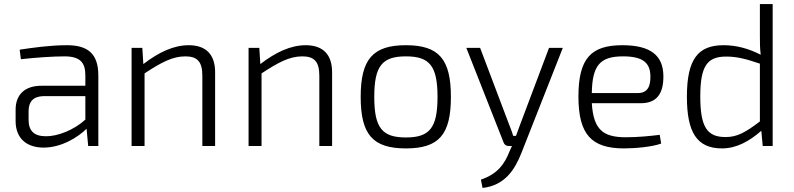

<svg xmlns="http://www.w3.org/2000/svg" viewBox="-20 -720 3916 947"><path d="M83 -428C157 -436 240 -442 298 -442C378 -442 401 -409 401 -348V-297H184C103 -297 57 -254 57 -179V-123C57 -38 111 8 195 8C285 8 367 -45 407 -85L415 0H465V-348C465 -459 409 -497 310 -497C228 -497 143 -485 77 -475ZM121 -171C121 -218 143 -244 194 -246H401V-130C344 -78 263 -47 206 -48C149 -48 121 -74 121 -129Z M682 -484H629V0H693V-358C775 -412 831 -442 894 -442C953 -442 978 -416 978 -347V0H1041V-364C1041 -451 996 -497 911 -497C837 -497 764 -463 687 -404Z M1259 -484H1206V0H1270V-358C1352 -412 1408 -442 1471 -442C1530 -442 1555 -416 1555 -347V0H1618V-364C1618 -451 1573 -497 1488 -497C1414 -497 1341 -463 1264 -404Z M1982 -497C1819 -497 1759 -428 1759 -242C1759 -56 1819 12 1982 12C2145 12 2204 -56 2204 -242C2204 -428 2145 -497 1982 -497ZM1982 -442C2099 -442 2138 -395 2138 -242C2138 -89 2099 -42 1982 -42C1865 -42 1826 -89 1826 -242C1826 -395 1865 -442 1982 -442Z M2756 -484H2688L2546 -107L2525 -50H2511C2506 -69 2498 -88 2491 -106L2348 -484H2280L2464 -17C2468 -6 2477 0 2489 0H2505L2493 27C2468 91 2432 139 2352 166L2360 207C2469 195 2519 118 2552 34Z M3141 -211C3220 -211 3253 -259 3252 -346C3251 -446 3189 -497 3050 -497C2896 -497 2833 -433 2833 -244C2833 -58 2896 12 3058 12C3113 12 3200 4 3241 -12L3234 -55C3188 -49 3124 -43 3067 -43C2956 -43 2907 -79 2899 -211ZM2899 -261C2901 -398 2940 -442 3053 -442C3147 -442 3187 -413 3188 -345C3189 -297 3176 -261 3126 -261Z M3742 0H3791V-700H3728V-545C3728 -510 3728 -483 3732 -450C3672 -481 3611 -497 3549 -497C3424 -497 3368 -430 3368 -243C3368 -69 3416 12 3541 12C3613 12 3677 -24 3735 -75ZM3728 -121C3657 -67 3616 -44 3559 -44C3469 -44 3434 -91 3434 -244C3434 -396 3469 -441 3562 -441C3617 -441 3663 -428 3728 -406Z"/></svg>

Font: SnT
Style: Regular
Weight: 300
Designer: Natanael Gama
Version: Version 1.001;PS 001.001;hotconv 1.0.70;makeotf.lib2.5.58329